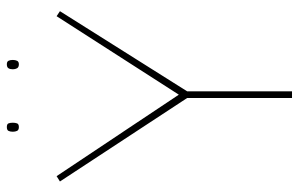

<svg xmlns="http://www.w3.org/2000/svg" viewBox="-180 -714 894 575"><g transform="rotate(-90 267.5 -427.0)"><path d="M261 0V-314L11 -695L27 -705L271 -339L506 -705L521 -695L281 -314V0ZM362 -818Q353 -818 350 -823.5Q347 -829 347 -836Q347 -844 350 -849Q353 -854 362 -854Q370 -854 372.5 -849Q375 -844 375 -836Q375 -829 372.5 -823.5Q370 -818 362 -818ZM174 -818Q165 -818 162.5 -823.5Q160 -829 160 -836Q160 -844 162.5 -849Q165 -854 174 -854Q183 -854 185 -849Q187 -844 187 -836Q187 -829 185 -823.5Q183 -818 174 -818Z"/></g></svg>

Font: Georama ExtraCondensed Thin Thin
Style: Regular
Weight: 250
Version: Version 1.001